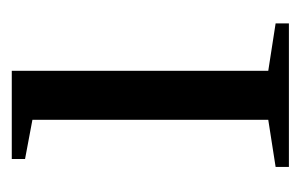

<svg xmlns="http://www.w3.org/2000/svg" viewBox="-110 -388 499 318"><g transform="rotate(-90 139.0 -229.5)"><path d="M180.2 -34.2 258.8 -22V0H21V-22L99.1 -34.2V-424.8L34.2 -437V-459H180.2Z"/></g></svg>

Font: Tinos
Style: Regular
Weight: 400
Designer: Steve Matteson
Foundry: Monotype Imaging Inc.
Version: Version 1.23